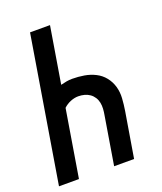

<svg xmlns="http://www.w3.org/2000/svg" viewBox="-136 -824 772 913"><g transform="rotate(-20 250.0 -367.5)"><path d="M4 0 125 -735H226L179 -450Q194 -454 208.5 -456.5Q223 -459 237 -459Q268 -459 297.5 -454Q327 -449 353 -436Q379 -423 397 -400.5Q415 -378 423 -350Q431 -322 429 -291Q427 -260 422 -229L384 0H283L323 -243Q326 -259 327 -275Q328 -291 325 -306Q322 -321 314 -333.5Q306 -346 294 -354.5Q282 -363 267 -367Q252 -371 236 -371Q217 -371 197 -363Q177 -355 161 -340L105 0Z"/></g></svg>

Font: Iosevka Term Curly SmBd Obl
Style: Regular
Weight: 600
Italic angle: -9°
Designer: Belleve Invis
Foundry: Belleve Invis
Version: Version 32.3.0